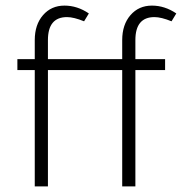

<svg xmlns="http://www.w3.org/2000/svg" viewBox="-20 -665 664 685"><path d="M416 -415H151V0H104V-415H42V-454H104V-522Q104 -577 133.5 -611Q163 -645 210 -645Q256 -645 297 -617L280 -589Q243 -604 219 -604Q151 -604 151 -522V-454H416V-522Q416 -577 445.5 -611Q475 -645 522 -645Q568 -645 609 -617L592 -589Q555 -604 531 -604Q463 -604 463 -522V-454H569V-415H463V0H416Z"/></svg>

Font: Tajawal Light
Style: Regular
Weight: 300
Designer: Boutros Fonts
Foundry: Created by Boutros International 2017
Version: Version 1.700